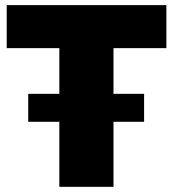

<svg xmlns="http://www.w3.org/2000/svg" viewBox="-20 -721 668 741"><path d="M622.1 -535.2H418V-358.9H536.1V-251H418V0H209V-251H88.9V-358.9H209V-535.2H5.9V-701.2H622.1Z"/></svg>

Font: Montserrat arm ExtraBold
Style: Regular
Weight: 800
Designer: Julieta Ulanovsky
Foundry: Julieta Ulanovsky
Version: Version 6.000;PS 006.000;hotconv 1.0.88;makeotf.lib2.5.64775